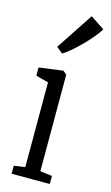

<svg xmlns="http://www.w3.org/2000/svg" viewBox="-131 -911 553 959"><g transform="rotate(15 145.0 -432.0)"><path d="M35 0V-41.5L92.5 -49.5V-488L27.5 -505V-547.5L150 -564H152.5L170.5 -548.5V-49.5L232.5 -41.5V0ZM122 -645.5 91 -671.5 218 -863.5 290.5 -815.5Q282 -799 261.8 -774.5Q241.5 -750 216.2 -724.2Q191 -698.5 166 -677Q141 -655.5 123 -645.5Z"/></g></svg>

Font: Merriweather 24pt SemiCondensed Light
Style: Regular
Weight: 300
Width: 4
Designer: Eben Sorkin
Foundry: Eben Sorkin
Version: Version 2.100